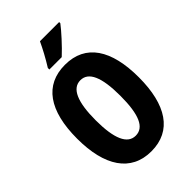

<svg xmlns="http://www.w3.org/2000/svg" viewBox="-272 -1088 1153 1153"><g transform="rotate(-45 304.5 -511.5)"><path d="M462 -972V-982H299C278 -937 252 -888 219 -835V-822H324C372 -866 435 -936 462 -972ZM566 -409C566 -642 480 -776 305 -776C134 -776 43 -649 43 -410C43 -178 132 -41 305 -41C479 -41 566 -176 566 -409ZM200 -409C200 -566 235 -645 305 -645C374 -645 409 -569 409 -409C409 -249 375 -174 305 -174C235 -174 200 -253 200 -409Z"/></g></svg>

Font: Noto Sans Tamil UI ExtraCondensed ExtraBold
Style: Regular
Weight: 800
Width: 2
Designer: Jelle Bosma - Monotype Design Team
Foundry: Monotype Imaging Inc.
Version: Version 2.004